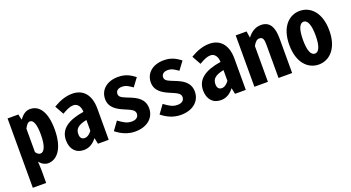

<svg xmlns="http://www.w3.org/2000/svg" viewBox="-52 -1176 3604 1974"><g transform="rotate(-20 1750.0 -189.0)"><path d="M51 197H197V52L193 -38C221 -2 256 14 288 14C383 14 468 -81 468 -290C468 -477 404 -574 299 -574C251 -574 217 -545 185 -503H182L169 -562H51ZM248 -107C231 -107 214 -114 197 -141V-397C217 -436 235 -455 256 -455C294 -455 316 -402 316 -287C316 -157 283 -107 248 -107Z M679 12C734 12 781 -14 819 -64H822L835 0H953V-343C953 -496 876 -574 761 -574C689 -574 622 -549 553 -508L607 -411C661 -442 694 -458 732 -458C776 -458 806 -419 807 -359C638 -333 538 -269 538 -145C538 -49 591 12 679 12ZM729 -101C701 -101 679 -117 679 -161C679 -217 710 -250 807 -270V-152C787 -123 758 -101 729 -101Z M1240 14C1379 14 1455 -65 1455 -163C1455 -267 1373 -306 1306 -333C1246 -358 1198 -370 1198 -411C1198 -443 1221 -466 1266 -466C1311 -466 1337 -447 1379 -418L1445 -507C1397 -543 1347 -575 1263 -575C1139 -575 1061 -505 1061 -405C1061 -310 1141 -268 1207 -240C1266 -214 1317 -198 1317 -155C1317 -121 1294 -95 1242 -95C1187 -95 1153 -119 1100 -157L1033 -65C1091 -18 1160 14 1240 14Z M1740 14C1879 14 1955 -65 1955 -163C1955 -267 1873 -306 1806 -333C1746 -358 1698 -370 1698 -411C1698 -443 1721 -466 1766 -466C1811 -466 1837 -447 1879 -418L1945 -507C1897 -543 1847 -575 1763 -575C1639 -575 1561 -505 1561 -405C1561 -310 1641 -268 1707 -240C1766 -214 1817 -198 1817 -155C1817 -121 1794 -95 1742 -95C1687 -95 1653 -119 1600 -157L1533 -65C1591 -18 1660 14 1740 14Z M2179 12C2234 12 2281 -14 2319 -64H2322L2335 0H2453V-343C2453 -496 2376 -574 2261 -574C2189 -574 2122 -549 2053 -508L2107 -411C2161 -442 2194 -458 2232 -458C2276 -458 2306 -419 2307 -359C2138 -333 2038 -269 2038 -145C2038 -49 2091 12 2179 12ZM2229 -101C2201 -101 2179 -117 2179 -161C2179 -217 2210 -250 2307 -270V-152C2287 -123 2258 -101 2229 -101Z M2547 0H2695V-391C2715 -429 2737 -450 2763 -450C2799 -450 2811 -427 2811 -367V0H2960V-380C2960 -504 2920 -574 2826 -574C2761 -574 2714 -538 2680 -494H2676L2666 -562H2547Z M3250 12C3367 12 3469 -84 3469 -281C3469 -478 3367 -574 3250 -574C3133 -574 3031 -478 3031 -281C3031 -84 3133 12 3250 12ZM3250 -107C3206 -107 3181 -164 3181 -281C3181 -397 3206 -456 3250 -456C3293 -456 3319 -397 3319 -281C3319 -164 3293 -107 3250 -107Z"/></g></svg>

Font: Noto Sans Mono CJK HK
Style: Bold
Weight: 700
Designer: Ryoko NISHIZUKA 西塚涼子 (kana, bopomofo & ideographs); Paul D. Hunt (Latin, Greek & Cyrillic); Sandoll Communications 산돌커뮤니
Foundry: Adobe
Version: Version 2.004;hotconv 1.0.118;makeotfexe 2.5.65603